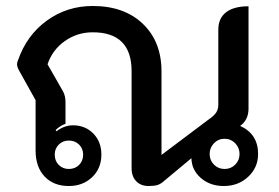

<svg xmlns="http://www.w3.org/2000/svg" viewBox="-20 -613 933 642"><path d="M99 -110V-278L45 -375Q37 -389 37 -398Q37 -405 40 -411Q69 -495 136.5 -544Q204 -593 290 -593Q395 -593 457.5 -533.5Q520 -474 520 -374V-95L677 -213Q696 -226 703 -237Q710 -248 710 -262V-514Q710 -552 736 -572Q762 -592 811 -592V-250Q811 -212 783 -192Q843 -165 843 -98Q843 -53 810 -22Q777 9 728 9Q683 9 652 -17.5Q621 -44 620 -84L530 -9Q518 2 507 5.5Q496 9 477 9Q451 9 435.5 -7Q420 -23 420 -51V-375Q420 -505 290 -505Q238 -505 196.5 -475.5Q155 -446 139 -398L191 -307Q199 -292 199 -271V-199Q181 -193 166 -178L169 -174Q180 -183 194.5 -188.5Q209 -194 224 -194Q265 -194 292 -166.5Q319 -139 319 -96Q319 -50 288 -20.5Q257 9 210 9Q159 9 129 -23Q99 -55 99 -110ZM781 -98Q781 -119 766.5 -134Q752 -149 731 -149Q710 -149 695.5 -134Q681 -119 681 -98Q681 -77 695.5 -62.5Q710 -48 731 -48Q752 -48 766.5 -62.5Q781 -77 781 -98ZM258 -96Q258 -116 244.5 -129.5Q231 -143 210 -143Q190 -143 176.5 -129.5Q163 -116 163 -96Q163 -75 176.5 -61.5Q190 -48 210 -48Q231 -48 244.5 -61.5Q258 -75 258 -96Z"/></svg>

Font: K2D Medium
Style: Regular
Weight: 500
Designer: Katatrad Aksorn Co.,Ltd.
Foundry: Cadson Demak Co.,Ltd.
Version: Version 1.000; ttfautohint (v1.6)